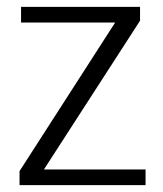

<svg xmlns="http://www.w3.org/2000/svg" viewBox="-20 -541 477 561"><path d="M108.4 -45.9H405.3V0H37.1V-41L316.4 -475.1H41.5V-521H389.2V-480.5Z"/></svg>

Font: Ufes Sans Light
Style: Regular
Weight: 200
Designer: Ricardo Esteves & Thais Bronze
Foundry: ProDesignUfes - Ricardo Esteves, Thais Bronze (This is a derivative work, based on Roboto family, by Christian Robertson
Version: Version 2.0